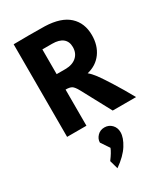

<svg xmlns="http://www.w3.org/2000/svg" viewBox="-238 -768 1038 1196"><g transform="rotate(-30 281.0 -170.5)"><path d="M66 -666Q96 -667 178 -667Q261 -667 291 -666Q405 -662 461 -610.5Q517 -559 517 -472Q517 -398 479.5 -346.5Q442 -295 375 -279Q396 -262 418 -232.5Q440 -203 479 -141Q520 -76 562 0H394L281 -210Q263 -243 248.5 -251.5Q234 -260 205 -260V0H66ZM267 -371Q318 -371 347.5 -397Q377 -423 377 -467Q377 -507 351 -528Q325 -549 275 -549H205V-371ZM223 265Q256 221 266 194L225 133Q225 107 245 86Q265 65 296 65Q327 65 348 86.5Q369 108 369 141Q369 180 338 229.5Q307 279 240 326Z"/></g></svg>

Font: Secular One
Style: Regular
Weight: 400
Designer: Michal Sahar
Foundry: Hagilda
Version: Version 1.000